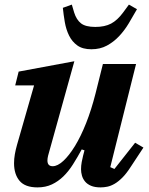

<svg xmlns="http://www.w3.org/2000/svg" viewBox="-20 -802 647 834"><path d="M143 12Q89 12 65 -16.5Q41 -45 41 -93Q41 -112 44.5 -132Q48 -152 54 -173L128 -431H46L61 -491L303 -536L189 -126Q186 -114 186 -105Q186 -80 209 -80Q230 -80 255 -103Q280 -126 305.5 -167.5Q331 -209 354 -267Q377 -325 395 -396L427 -524H571L459 -76L477 -68L567 -182L603 -161L547 -76Q529 -48 511.5 -30.5Q494 -13 477.5 -3.5Q461 6 446 9Q431 12 417 12Q392 12 375.5 5Q359 -2 349.5 -13.5Q340 -25 336 -39Q332 -53 332 -67Q332 -82 335 -98.5Q338 -115 341 -126L347 -149L335 -153Q316 -118 297 -88Q278 -58 255.5 -36Q233 -14 205.5 -1Q178 12 143 12ZM377 -588Q339 -588 316 -604.5Q293 -621 280 -647.5Q267 -674 261.5 -706Q256 -738 253 -768L292 -782L302 -748Q312 -716 332 -700.5Q352 -685 394 -685Q435 -685 462.5 -699.5Q490 -714 515 -748L540 -782L575 -762Q558 -732 539.5 -701Q521 -670 497.5 -645Q474 -620 444.5 -604Q415 -588 377 -588Z"/></svg>

Font: IBM Plex Serif
Style: Bold Italic
Weight: 700
Italic angle: -14°
Designer: Mike Abbink, Paul van der Laan, Pieter van Rosmalen
Foundry: Bold Monday
Version: Version 3.001